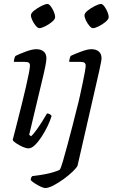

<svg xmlns="http://www.w3.org/2000/svg" viewBox="-20 -748 573 968"><path d="M124 0Q111 0 93.5 -8Q76 -16 61 -26Q46 -36 44 -43Q47 -53 54 -81Q61 -109 71 -148Q81 -187 91.5 -229.5Q102 -272 111 -311Q120 -350 125.5 -378.5Q131 -407 131 -417Q131 -427 125.5 -431.5Q120 -436 104 -436H50Q50 -444 52.5 -453Q55 -462 58 -466Q80 -477 111.5 -488.5Q143 -500 163 -500Q186 -500 200 -488.5Q214 -477 214 -453Q214 -430 191.5 -338.5Q169 -247 127 -68L137 -61Q147 -70 162 -90.5Q177 -111 192 -134.5Q207 -158 217 -176Q225 -176 231.5 -172Q238 -168 240 -163Q234 -142 221 -114.5Q208 -87 191 -60.5Q174 -34 156.5 -17Q139 0 124 0ZM178 -606Q171 -606 161 -617.5Q151 -629 143.5 -644.5Q136 -660 136 -671Q136 -682 152.5 -695Q169 -708 189 -718Q209 -728 219 -728Q227 -728 236 -716Q245 -704 251.5 -688.5Q258 -673 258 -662Q258 -651 242.5 -638Q227 -625 208 -615.5Q189 -606 178 -606ZM208 200Q200 200 185 193Q170 186 155.5 176.5Q141 167 135 160Q135 152 137.5 147Q140 142 142 140Q178 136 215.5 128.5Q253 121 281 108Q287 100 297 65.5Q307 31 320 -17Q333 -65 346 -115.5Q359 -166 369 -207Q376 -232 383 -265Q390 -298 397 -330Q404 -362 408 -386Q412 -410 412 -417Q412 -427 406 -431.5Q400 -436 385 -436H329Q329 -444 331.5 -453Q334 -462 336 -466Q359 -477 390.5 -488.5Q422 -500 441 -500Q464 -500 478 -488.5Q492 -477 492 -453Q492 -449 490 -437.5Q488 -426 480 -389L371 87Q367 97 347.5 116Q328 135 302 154Q276 173 250.5 186.5Q225 200 208 200ZM448 -606Q441 -606 431 -617.5Q421 -629 413.5 -644.5Q406 -660 406 -671Q406 -682 422.5 -695Q439 -708 459 -718Q479 -728 489 -728Q497 -728 506 -716Q515 -704 521.5 -688.5Q528 -673 528 -662Q528 -651 512.5 -638Q497 -625 478 -615.5Q459 -606 448 -606Z"/></svg>

Font: Texturina 72pt 72pt Regular
Style: Italic
Weight: 400
Italic angle: -11°
Designer: Guillermo Torres Carreño
Foundry: Omnibus-Type
Version: Version 1.002; ttfautohint (v1.8.3)